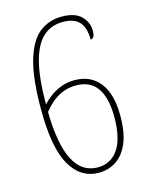

<svg xmlns="http://www.w3.org/2000/svg" viewBox="-112 -796 688 878"><g transform="rotate(-15 232.5 -357.0)"><path d="M247 10Q161 10 113 -73Q65 -156 65 -339Q65 -486 90 -570Q115 -654 160 -689Q205 -724 265 -724Q328 -724 357.5 -694.5Q387 -665 387 -625Q387 -603 381 -595.5Q375 -588 367 -588Q367 -644 342.5 -671.5Q318 -699 264 -699Q209 -699 171 -665Q133 -631 113 -555.5Q93 -480 93 -355Q107 -370 129 -387Q151 -404 180.5 -416Q210 -428 247 -428Q323 -428 365.5 -374Q408 -320 408 -217Q408 -136 386 -86Q364 -36 327.5 -13Q291 10 247 10ZM248 -15Q310 -15 345 -66Q380 -117 380 -218Q380 -308 347.5 -355.5Q315 -403 247 -403Q209 -403 179.5 -389.5Q150 -376 128.5 -356.5Q107 -337 93 -319Q97 -15 248 -15Z"/></g></svg>

Font: Noto Serif Condensed Thin
Style: Regular
Weight: 100
Width: 3
Designer: Monotype Design Team
Foundry: Monotype Imaging Inc.
Version: Version 2.013; ttfautohint (v1.8.4.7-5d5b)